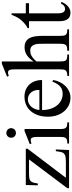

<svg xmlns="http://www.w3.org/2000/svg" viewBox="623 -1385 777 2063"><g transform="rotate(-90 1011.5 -353.5)"><path d="M444.8 -445.8V-464.8H55.2L51.8 -335.9H71.8Q73.7 -356.4 77.4 -371.6Q81.1 -386.7 86.2 -397Q91.3 -407.2 97.9 -413.3Q104.5 -419.4 111.8 -422.9Q121.1 -425.8 137 -428Q152.8 -430.2 176.8 -430.2H330.1L21 -19V0H431.2L437 -142.1H418.9Q415 -109.9 410.9 -92Q406.7 -74.2 401.1 -64.7Q395.5 -55.2 388.9 -51.3Q382.3 -47.4 374 -43Q355.5 -34.2 303.2 -34.2H132.8Z M666 -623Q666 -633.3 661.9 -642.6Q657.7 -651.9 650.9 -658.9Q644 -666 634.8 -669.9Q625.5 -673.8 614.7 -673.8Q604.5 -673.8 595 -670.2Q585.4 -666.5 578.4 -659.7Q571.3 -652.8 567.1 -643.6Q563 -634.3 563 -623Q563 -600.1 577.6 -585.4Q592.3 -570.8 614.7 -570.8Q625.5 -570.8 635 -575Q644.5 -579.1 651.4 -586.2Q658.2 -593.3 662.1 -602.8Q666 -612.3 666 -623ZM728 0V-19Q706.1 -19 692.4 -22Q678.7 -24.9 670.7 -33.4Q662.6 -42 659.7 -56.9Q656.7 -71.8 656.7 -95.2V-478H634.8L494.1 -421.9L501 -403.8Q524.4 -412.1 537.1 -412.1Q557.6 -412.1 564.7 -394.8Q571.8 -377.4 571.8 -344.2V-95.2Q571.8 -71.8 568.8 -57.1Q565.9 -42.5 558.1 -33.9Q550.3 -25.4 536.6 -22.2Q522.9 -19 501 -19V0Z M1183.1 -169.9 1167 -180.2Q1154.3 -147.9 1140.1 -126.5Q1126 -105 1109.1 -92Q1092.3 -79.1 1072.8 -73.7Q1053.2 -68.4 1030.8 -68.8Q996.6 -69.3 965.8 -84.5Q935.1 -99.6 911.6 -127.9Q888.2 -156.2 874.5 -197.3Q860.8 -238.3 860.8 -290H1183.1Q1183.1 -334.5 1169.7 -369.4Q1156.2 -404.3 1132.3 -428.7Q1108.4 -453.1 1075.7 -466.1Q1043 -479 1004.9 -479Q957.5 -479 918 -461.9Q878.4 -444.8 849.9 -412.4Q821.3 -379.9 805.2 -333Q789.1 -286.1 789.1 -227.1Q789.1 -171.4 805.2 -126.7Q821.3 -82 849.1 -50.5Q877 -19 913.8 -2Q950.7 15.1 992.2 15.1Q1032.2 15.1 1065.2 -1Q1098.1 -17.1 1122.6 -43.2Q1147 -69.3 1162.4 -102.5Q1177.7 -135.7 1183.1 -169.9ZM1077.1 -318.8H860.8Q863.8 -348.6 874.5 -371.8Q885.3 -395 901.1 -410.9Q917 -426.8 936.3 -434.8Q955.6 -442.9 976.1 -442.9Q988.8 -442.9 1006.1 -437.7Q1023.4 -432.6 1039.3 -418.9Q1055.2 -405.3 1066.2 -381.1Q1077.1 -356.9 1077.1 -318.8Z M1728 0V-19Q1704.6 -19 1690.7 -22.7Q1676.8 -26.4 1669.4 -35.2Q1662.1 -43.9 1659.9 -58.6Q1657.7 -73.2 1657.7 -95.2V-269Q1657.7 -291.5 1657 -315.9Q1656.2 -340.3 1652.6 -363.5Q1648.9 -386.7 1641.6 -407.5Q1634.3 -428.2 1620.8 -443.8Q1607.4 -459.5 1586.9 -468.8Q1566.4 -478 1537.1 -478Q1518.6 -478 1499.8 -474.4Q1481 -470.7 1461.7 -460.2Q1442.4 -449.7 1422.9 -430.9Q1403.3 -412.1 1382.8 -381.8V-722.2H1358.9L1218.8 -666L1227.1 -647.9Q1238.3 -652.3 1247.6 -654.1Q1256.8 -655.8 1263.7 -655.8Q1284.2 -655.8 1291 -639.2Q1297.9 -622.6 1297.9 -585.9V-95.2Q1297.9 -74.2 1295.4 -59.6Q1293 -44.9 1285.4 -35.9Q1277.8 -26.9 1263.9 -22.9Q1250 -19 1227.1 -19V0H1457V-19Q1432.1 -19 1417.5 -22.2Q1402.8 -25.4 1395.3 -33.9Q1387.7 -42.5 1385.3 -57.1Q1382.8 -71.8 1382.8 -95.2V-350.1Q1401.9 -372.1 1417.7 -385.3Q1433.6 -398.4 1447.5 -405.5Q1461.4 -412.6 1473.9 -414.8Q1486.3 -417 1498 -417Q1528.3 -417 1543.9 -402.3Q1559.6 -387.7 1565.9 -365.5Q1572.3 -343.3 1572.5 -317.4Q1572.8 -291.5 1572.8 -269V-95.2Q1572.8 -71.8 1569.3 -56.9Q1565.9 -42 1557.6 -33.4Q1549.3 -24.9 1534.7 -22Q1520 -19 1498 -19V0Z M2022.9 -85H2002.9Q1993.7 -64.5 1979 -53.2Q1964.4 -42 1945.8 -43Q1936 -43.5 1927.7 -47.1Q1919.4 -50.8 1913.1 -59.6Q1906.7 -68.4 1903.3 -83Q1899.9 -97.7 1899.9 -120.1V-430.2H2008.8V-464.8H1899.9V-618.2H1884.8Q1874 -592.8 1866.2 -576.7Q1858.4 -560.5 1852.1 -549.6Q1845.7 -538.6 1839.8 -531Q1834 -523.4 1827.1 -515.1Q1807.1 -491.7 1784.2 -472.7Q1761.2 -453.6 1740.7 -445.8V-430.2H1814.9V-107.9Q1814.9 -68.8 1823 -44.7Q1831.1 -20.5 1844.2 -7.3Q1857.4 5.9 1873.8 10.5Q1890.1 15.1 1906.7 15.1Q1921.9 15.1 1939 9.3Q1956.1 3.4 1971.9 -9Q1987.8 -21.5 2001.2 -40.3Q2014.6 -59.1 2022.9 -85Z"/></g></svg>

Font: Galatia SIL
Style: Regular
Weight: 400
Designer: Development by SIL's NRSI team
Version: Version 2.1